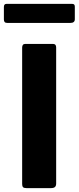

<svg xmlns="http://www.w3.org/2000/svg" viewBox="-44 -968 405 988"><path d="M229 -742Q245 -742 245 -724V-24Q245 -11 238.5 -5.5Q232 0 218 0H92Q79 0 74.5 -5Q70 -10 70 -21V-723Q70 -742 86 -742ZM341 -934V-869Q341 -850 318 -850H-6Q-16 -850 -20 -854.5Q-24 -859 -24 -868V-932Q-24 -948 -11 -948H328Q341 -948 341 -934Z"/></svg>

Font: Libre Franklin
Style: Bold
Weight: 700
Designer: Pablo Impallari, Rodrigo Fuenzalida, Nhung Nguyen
Foundry: Impallari Type
Version: Version 3.000